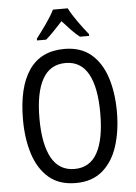

<svg xmlns="http://www.w3.org/2000/svg" viewBox="-62 -990 743 1047"><g transform="rotate(-5 309.5 -466.5)"><path d="M567 -358Q567 -253 540 -169.5Q513 -86 456 -38Q399 10 311 10Q219 10 162.5 -39Q106 -88 79.5 -171.5Q53 -255 53 -359Q53 -536 117.5 -630Q182 -724 311 -724Q400 -724 456.5 -676.5Q513 -629 540 -546Q567 -463 567 -358ZM143 -358Q143 -217 184.5 -142Q226 -67 310 -67Q394 -67 435 -141Q476 -215 476 -358Q476 -500 435 -573.5Q394 -647 311 -647Q226 -647 184.5 -573Q143 -499 143 -358ZM349 -943Q366 -909 396 -867Q426 -825 452 -793V-783H402Q379 -801 356 -825Q333 -849 309 -876Q284 -849 260.5 -824.5Q237 -800 217 -783H167V-793Q194 -828 223 -869Q252 -910 268 -943Z"/></g></svg>

Font: Noto Sans Ethiopic Cond
Style: Regular
Weight: 400
Width: 3
Designer: Monotype Design Team
Foundry: Monotype Imaging Inc.
Version: Version 2.102; ttfautohint (v1.8.4.7-5d5b)